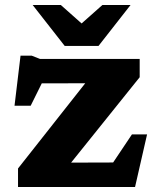

<svg xmlns="http://www.w3.org/2000/svg" viewBox="-20 -747 633 767"><path d="M52 0V-74L366 -472L440 -414.5L82.5 -414L187 -495L102.5 -324.5H38L62 -524.5H107L140 -511.5H538V-438.5L216 -37.5L147 -97L467 -98L388.5 -33L507 -210H567.5L519.5 0ZM325.5 -636H286.5L389 -727H501.5L373.5 -563.5H238.5L110.5 -727H223Z"/></svg>

Font: Newsreader 7pt
Style: Bold
Weight: 700
Designer: Hugues Gentile
Foundry: Production Type
Version: Version 1.003